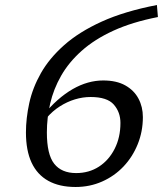

<svg xmlns="http://www.w3.org/2000/svg" viewBox="-20 -736 650 766"><path d="M606 -716 610 -668Q507.5 -648 432.2 -613.5Q357 -579 305.8 -533.2Q254.5 -487.5 224 -434Q193.5 -380.5 180.2 -323Q167 -265.5 167 -207.5Q167 -120 196.2 -82.8Q225.5 -45.5 284 -45.5Q335 -45.5 374.8 -71.2Q414.5 -97 437.5 -142.5Q460.5 -188 460.5 -245.5Q460.5 -288.5 434 -318.8Q407.5 -349 341.5 -349Q310 -349 278.8 -339.5Q247.5 -330 218.5 -311.5Q189.5 -293 166 -265.5L151 -274Q179.5 -310 209.5 -336.5Q239.5 -363 270 -380.5Q300.5 -398 331 -406.5Q361.5 -415 391.5 -415Q445 -415 480 -395.2Q515 -375.5 532.5 -342.5Q550 -309.5 550 -269Q550 -211.5 529.5 -160.8Q509 -110 472.8 -71.8Q436.5 -33.5 387.5 -11.8Q338.5 10 281.5 10Q217 10 172.8 -14.5Q128.5 -39 106 -87.2Q83.5 -135.5 83.5 -207.5Q83.5 -264 96.8 -324.8Q110 -385.5 143.2 -444.2Q176.5 -503 235.8 -555.8Q295 -608.5 385.8 -649.8Q476.5 -691 606 -716Z"/></svg>

Font: Newsreader 11pt
Style: Italic
Weight: 400
Italic angle: -17°
Version: Version 1.003